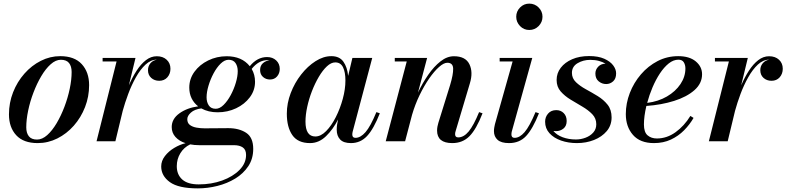

<svg xmlns="http://www.w3.org/2000/svg" viewBox="-20 -780 4354 1060"><path d="M188 10Q109.5 10 69.5 -33.5Q29.5 -77 29.5 -148.5Q29.5 -212.5 52.2 -270.5Q75 -328.5 114.8 -373.5Q154.5 -418.5 205.5 -444.2Q256.5 -470 312.5 -470Q391 -470 431.5 -425.8Q472 -381.5 472 -310Q472 -246.5 449.5 -188.8Q427 -131 387.5 -86.2Q348 -41.5 296.8 -15.8Q245.5 10 188 10ZM184.5 -9.5Q213 -9.5 240.8 -34.2Q268.5 -59 292.8 -100Q317 -141 335.8 -190.5Q354.5 -240 365 -290Q375.5 -340 375.5 -382.5Q375.5 -414 361.2 -432Q347 -450 316 -450Q287.5 -450 259.8 -425.2Q232 -400.5 207.8 -359.5Q183.5 -318.5 164.8 -269.2Q146 -220 135.5 -169.8Q125 -119.5 125 -77Q125 -46 139.2 -27.8Q153.5 -9.5 184.5 -9.5Z M623.5 -440.5H546.5V-460H728L691.5 -309Q710.5 -353 734 -389.5Q757.5 -426 785.5 -447.8Q813.5 -469.5 845.5 -469.5Q879.5 -469.5 900.2 -450.2Q921 -431 921 -400.5Q921 -372.5 904 -353.2Q887 -334 859 -334Q832.5 -334 814.8 -350Q797 -366 797 -392.5Q797 -414.5 810.2 -430.5Q823.5 -446.5 846 -450.5H845.5Q812.5 -450.5 783.5 -423.5Q754.5 -396.5 730.2 -353.2Q706 -310 687.8 -261Q669.5 -212 657.5 -168L617 0H513Z M1181.5 -160Q1130 -160 1091.5 -181.5Q1054 -176.5 1034 -158.5Q1014 -140.5 1014 -122Q1014 -101 1028.2 -90.2Q1042.5 -79.5 1064.5 -75.5Q1086.5 -71.5 1109.5 -71.5Q1127 -71.5 1152.2 -71.8Q1177.5 -72 1201.8 -72.2Q1226 -72.5 1240.5 -72.5Q1299.5 -72.5 1338.8 -47Q1378 -21.5 1378 42Q1378 96.5 1350.8 137.5Q1323.5 178.5 1278.8 205.8Q1234 233 1180 246.5Q1126 260 1072.5 260Q965.5 260 917.8 225.5Q870 191 870 139Q870 108 890.5 81.5Q911 55 942 36.5Q973 18 1004.5 10.5Q969 -1 948.5 -24Q928 -47 928 -78.5Q928 -123.5 970.2 -154Q1012.5 -184.5 1074 -193Q1051 -210.5 1038 -236.8Q1025 -263 1025 -296.5Q1025 -344.5 1053.5 -383.8Q1082 -423 1129.2 -446.2Q1176.5 -469.5 1231.5 -469.5Q1315 -469.5 1359 -414.5Q1400 -465 1454.5 -465Q1485 -465 1504.8 -446.5Q1524.5 -428 1524.5 -399.5Q1524.5 -375.5 1509.8 -358.2Q1495 -341 1470.5 -341Q1448 -341 1432 -355.2Q1416 -369.5 1416 -393.5Q1416 -418 1432.2 -431.8Q1448.5 -445.5 1468.5 -446.5Q1463 -448 1457 -448Q1408 -448 1369.5 -399.5Q1388 -368 1388 -328.5Q1388 -281 1359.2 -242.8Q1330.5 -204.5 1283.5 -182.2Q1236.5 -160 1181.5 -160ZM1171 -179.5Q1193 -179.5 1214.5 -200.8Q1236 -222 1253.8 -255Q1271.5 -288 1282 -323.5Q1292.5 -359 1292.5 -387Q1292.5 -414 1280.2 -432Q1268 -450 1242 -450Q1220 -450 1198.2 -428.8Q1176.5 -407.5 1159 -374.8Q1141.5 -342 1131 -306.5Q1120.5 -271 1120.5 -243Q1120.5 -216 1132.8 -197.8Q1145 -179.5 1171 -179.5ZM956 137.5Q956 184 986.2 211Q1016.5 238 1077 238Q1147.5 238 1206.8 216.5Q1266 195 1302.2 158.2Q1338.5 121.5 1338.5 75.5Q1338.5 46.5 1320.5 34Q1302.5 21.5 1271.5 21.5H1079Q1053 21.5 1030 17Q995.5 33.5 975.8 65.8Q956 98 956 137.5Z M2077 -154.5Q2043 -68 2006.5 -29Q1970 10 1917.5 10Q1876.5 10 1857.8 -10Q1839 -30 1839 -63.5Q1839 -79.5 1841 -91.5L1846.5 -120.5Q1819 -66 1779.8 -28Q1740.5 10 1692 10Q1624.5 10 1594 -34Q1563.5 -78 1563.5 -152.5Q1563.5 -210 1585 -266.2Q1606.5 -322.5 1642.5 -368.5Q1678.5 -414.5 1722 -442.2Q1765.5 -470 1809.5 -470Q1854.5 -470 1876 -439.2Q1897.5 -408.5 1902 -361L1925.5 -460H2035L1927 -53Q1925 -45 1925 -37Q1925 -19 1942.5 -19Q1970.5 -19 1998 -50.5Q2025.5 -82 2058 -161ZM1887 -336Q1887 -381.5 1873.8 -408.5Q1860.5 -435.5 1831 -435.5Q1808 -435.5 1784.8 -413.8Q1761.5 -392 1740.2 -356Q1719 -320 1702.2 -276.8Q1685.5 -233.5 1676 -189.5Q1666.5 -145.5 1666.5 -108.5Q1666.5 -26.5 1721 -26.5Q1751 -26.5 1780.5 -56.2Q1810 -86 1834 -133.5Q1858 -181 1872.5 -234.5Q1887 -288 1887 -336Z M2225.5 -440.5H2159.5V-460H2338L2287.5 -268.5Q2312.5 -321.5 2344.2 -367.2Q2376 -413 2412 -441.2Q2448 -469.5 2486 -469.5Q2550 -469.5 2571.5 -425.5Q2593 -381.5 2574 -319.5L2496 -58Q2492.5 -48 2492.5 -39.5Q2492.5 -21.5 2509.5 -21.5Q2540.5 -21.5 2567.8 -54.5Q2595 -87.5 2625 -161L2644 -154.5Q2609.5 -66 2571.8 -28Q2534 10 2477 10Q2393 10 2393 -59.5Q2393 -70 2395.2 -81.8Q2397.5 -93.5 2400 -101.5L2465 -310.5Q2482.5 -368.5 2481.8 -401Q2481 -433.5 2449.5 -433.5Q2430 -433.5 2403.8 -410.2Q2377.5 -387 2349.5 -346.8Q2321.5 -306.5 2296.5 -254.8Q2271.5 -203 2255 -146.5L2216.5 0H2109.5Z M2830 -687.5Q2830 -717 2851 -738.5Q2872 -760 2902 -760Q2932.5 -760 2953.8 -738.5Q2975 -717 2975 -687.5Q2975 -658 2953.8 -636.2Q2932.5 -614.5 2902 -614.5Q2872 -614.5 2851 -636.2Q2830 -658 2830 -687.5ZM2955.5 -154.5Q2921 -68 2884.5 -29Q2848 10 2790.5 10Q2747 10 2727 -8Q2707 -26 2707 -56Q2707 -66.5 2708.8 -76.2Q2710.5 -86 2712.5 -94.5L2810 -440.5H2738.5V-460H2918.5L2805.5 -54Q2803.5 -46 2803.5 -37.5Q2803.5 -19 2821 -19Q2849 -19 2876.2 -50.5Q2903.5 -82 2936.5 -161Z M3356.5 -132Q3356.5 -88 3329.8 -56.2Q3303 -24.5 3259.5 -7.2Q3216 10 3165 10Q3117.5 10 3077.5 -4Q3037.5 -18 3013.5 -44.5Q2989.5 -71 2989.5 -108Q2989.5 -134 3006 -153Q3022.5 -172 3051 -172Q3076 -172 3092.2 -155.5Q3108.5 -139 3108.5 -112Q3108.5 -84.5 3090.8 -70.2Q3073 -56 3049.5 -56Q3042 -56 3035 -57Q3053.5 -34.5 3086.5 -22.2Q3119.5 -10 3159.5 -10Q3187 -10 3212.8 -19.8Q3238.5 -29.5 3255.2 -48.2Q3272 -67 3272 -94Q3272 -126.5 3249.8 -149.5Q3227.5 -172.5 3195 -191.5Q3162.5 -210.5 3130 -230.2Q3097.5 -250 3075.2 -275.5Q3053 -301 3053 -338.5Q3053 -376 3075.8 -405.8Q3098.5 -435.5 3138.8 -453Q3179 -470.5 3232.5 -470.5Q3282.5 -470.5 3315.8 -455.8Q3349 -441 3365.2 -419.2Q3381.5 -397.5 3381.5 -375Q3381.5 -345.5 3364.8 -330.8Q3348 -316 3326.5 -316Q3303.5 -316 3285.2 -331Q3267 -346 3267 -374Q3267 -395.5 3282.5 -411.8Q3298 -428 3323 -428.5Q3307.5 -438 3286.2 -443.8Q3265 -449.5 3238.5 -449.5Q3199.5 -449.5 3168.5 -431Q3137.5 -412.5 3137.5 -377.5Q3137.5 -347.5 3159.8 -326.2Q3182 -305 3214.5 -287.2Q3247 -269.5 3279.8 -249.5Q3312.5 -229.5 3334.5 -201.8Q3356.5 -174 3356.5 -132Z M3535 -93Q3535 -50 3555.2 -32.8Q3575.5 -15.5 3606.5 -15.5Q3661.5 -15.5 3709.5 -50Q3757.5 -84.5 3791.5 -140L3809 -129Q3788 -92.5 3756.8 -60.8Q3725.5 -29 3684 -9.5Q3642.5 10 3590.5 10Q3514 10 3474.5 -35.2Q3435 -80.5 3435 -150Q3435 -209.5 3457 -266.5Q3479 -323.5 3518.5 -369.5Q3558 -415.5 3610.5 -442.8Q3663 -470 3724.5 -470Q3786.5 -470 3821.2 -441Q3856 -412 3856 -370Q3856 -319.5 3813.8 -282.2Q3771.5 -245 3701.8 -223Q3632 -201 3548.5 -195Q3535 -137.5 3535 -93ZM3725.5 -450.5Q3698 -450.5 3672 -429.8Q3646 -409 3623.2 -374.5Q3600.5 -340 3582.5 -297.8Q3564.5 -255.5 3553 -212Q3614 -219.5 3661.8 -247.2Q3709.5 -275 3736.8 -315.8Q3764 -356.5 3764 -402Q3764 -421.5 3755.2 -436Q3746.5 -450.5 3725.5 -450.5Z M4004 -440.5H3927V-460H4108.5L4072 -309Q4091 -353 4114.5 -389.5Q4138 -426 4166 -447.8Q4194 -469.5 4226 -469.5Q4260 -469.5 4280.8 -450.2Q4301.5 -431 4301.5 -400.5Q4301.5 -372.5 4284.5 -353.2Q4267.5 -334 4239.5 -334Q4213 -334 4195.2 -350Q4177.5 -366 4177.5 -392.5Q4177.5 -414.5 4190.8 -430.5Q4204 -446.5 4226.5 -450.5H4226Q4193 -450.5 4164 -423.5Q4135 -396.5 4110.8 -353.2Q4086.5 -310 4068.2 -261Q4050 -212 4038 -168L3997.5 0H3893.5Z"/></svg>

Font: Bodoni* 11pt Medium
Style: Italic
Weight: 500
Italic angle: -13°
Version: Version 2.3